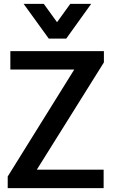

<svg xmlns="http://www.w3.org/2000/svg" viewBox="-20 -976 622 996"><path d="M232.9 -775.9 102.5 -956.1H207L275.9 -860.8L344.7 -956.1H453.1L323.7 -775.9ZM20 0V-60.5L365.2 -615.2H33.7V-710.9H519V-652.3L170.9 -95.7H517.6V0Z"/></svg>

Font: Ride Light
Style: Bold
Weight: 600
Version: Version 3.000